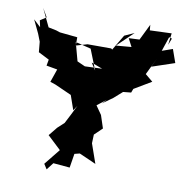

<svg xmlns="http://www.w3.org/2000/svg" viewBox="-101 -1011 1124 1167"><g transform="rotate(10 461.0 -427.5)"><path d="M421 -627 490 -601 384 -597 335 -619 304 -733 400 -709 450 -583ZM66 -825 75 -784 31 -825 70 -743 88 -697 94 -633 161 -599 154 -561 222 -549 194 -468 227 -457 330 -411 361 -322 381 -352C362 -313 343 -275 323 -237L283 -200L240 -147L323 -69L244 29L264 60L298 16L400 25L414 -62L446 -70L550 -24L508 -144L510 -198L558 -244L532 -323L495 -376L551 -420L525 -393L588 -438L640 -484L689 -489L698 -513L804 -576L757 -615L807 -718L782 -665L922 -712L893 -794L828 -771L858 -860L876 -855L860 -814L869 -886L735 -881L732 -915L683 -815L617 -812L643 -762L548 -754L647 -849L587 -822L530 -726L523 -732H377L308 -712V-763L199 -774L175 -782L126 -792L73 -903L104 -850Z"/></g></svg>

Font: Hussar Lance
Style: ExBd
Weight: 700
Foundry: Cannot Into Space Fonts, PlusOne Fonts
Version: Version 2.270